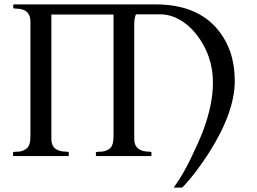

<svg xmlns="http://www.w3.org/2000/svg" viewBox="-20 -708 1166 871"><path d="M213 -78Q213 -20 281 -20Q292 -20 292 -16V-4Q292 0 288 0H43Q39 0 39 -4V-16Q39 -20 60.5 -20Q82 -20 100 -33.5Q118 -47 118 -89V-610Q118 -669 51 -669Q40 -669 40 -673V-685Q40 -688 44 -688H687Q871 -688 966 -576Q1045 -482 1045 -340.5Q1045 -199 928 -15Q870 75 818 131Q807 143 806 143H768Q807 90 844 14Q881 -62 901 -114Q946 -234 946 -333Q946 -454 874 -548Q829 -607 769 -631Q739 -643 708 -643H597Q589 -627 589 -599V-78Q589 -20 657 -20Q667 -20 667 -16V-4Q667 0 664 0H419Q415 0 415 -4V-16Q415 -20 436.5 -20Q458 -20 476.5 -33Q495 -46 495 -89V-642H213Z"/></svg>

Font: Cardo
Style: Regular
Weight: 400
Designer: David J. Perry
Foundry: David J. Perry
Version: Version 1.0451